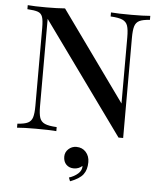

<svg xmlns="http://www.w3.org/2000/svg" viewBox="-57 -658 800 949"><g transform="rotate(5 342.5 -183.5)"><path d="M650 -588Q615 -586 598 -577.5Q581 -569 575 -549.5Q569 -530 569 -492V5H546L146 -549V-116Q146 -77 152.5 -58Q159 -39 178 -30.5Q197 -22 237 -20V0Q201 -3 135 -3Q75 -3 42 0V-20Q77 -22 94 -30.5Q111 -39 117 -58.5Q123 -78 123 -116V-502Q123 -540 117 -557Q111 -574 94.5 -580Q78 -586 42 -588V-608Q75 -605 135 -605Q189 -605 227 -608L546 -164V-492Q546 -531 539.5 -550Q533 -569 514 -577.5Q495 -586 455 -588V-608Q491 -605 557 -605Q617 -605 650 -608ZM408 139Q408 177 390 200.5Q372 224 326 241L319 223Q345 215 363.5 198.5Q382 182 381 160Q363 176 339 176Q316 176 301.5 161.5Q287 147 287 122Q287 100 303.5 84.5Q320 69 343 69Q372 69 390 89Q408 109 408 139Z"/></g></svg>

Font: Playfair Display SC
Style: Regular
Weight: 400
Designer: Claus Eggers Sørensen
Foundry: Claus Eggers Sørensen
Version: Version 1.200; ttfautohint (v1.6)